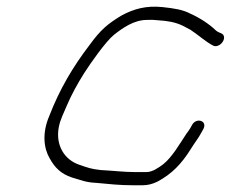

<svg xmlns="http://www.w3.org/2000/svg" viewBox="-20 -626 684 569"><path d="M636.1 -527C629.7 -530.1 625.6 -530.6 619.5 -536C600.5 -554.5 572 -573.1 545.3 -585C521.6 -597.6 496.4 -601.2 461.5 -605C412.9 -610 376 -599.5 340 -580C299.4 -555.3 278.8 -538.7 244.9 -492C196.2 -428.1 157.1 -362.7 125.9 -282C104.3 -231.6 109.7 -186.3 127.1 -157C141.9 -130 159.7 -111.2 193.2 -100C221.4 -92.1 232.9 -85.5 266 -84C301.1 -80.6 335.1 -77 372.2 -77H403.2C417.8 -77 432.5 -80.7 447.1 -88C489.3 -110.7 517.8 -140.2 545.2 -184C559.7 -207.6 566.5 -213.8 577.3 -234L582.9 -244C595.5 -268.5 561.1 -279 548.8 -255L543.2 -245C539.8 -239.7 536.1 -234.3 532 -229C512.6 -199.8 490.2 -160.2 463.4 -139C449.9 -129.1 432 -116 413.4 -116H382.4C346.3 -116 314.5 -120.3 279 -122C249.3 -125.2 239.3 -129.3 214.2 -138C172.3 -152.4 144 -193.8 154.2 -249C158.6 -272.3 168.9 -290.9 178 -313C191.5 -345 210.2 -379 229.9 -410C248.2 -438.7 293.8 -503.8 318 -523C343.9 -543.5 377.3 -567 415.6 -567C425.8 -567.7 436.3 -567.3 447.3 -566C478.5 -564.2 500.1 -559.9 521.1 -550L544 -538C566.2 -523.8 590.4 -501.1 613.4 -490C634.3 -483.6 656.3 -517.2 636.1 -527Z"/></svg>

Font: Just Breathe
Style: Obl5
Weight: 400
Foundry: Cannot Into Space Fonts
Version: Version 0.72